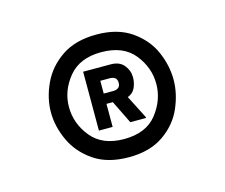

<svg xmlns="http://www.w3.org/2000/svg" viewBox="-51 -764 442 378"><g transform="rotate(-15 170.0 -575.0)"><path d="M45 -575Q45 -604 58.5 -633Q72 -662 100 -681Q128 -700 171 -700Q214 -700 242 -680.5Q270 -661 282.5 -632.5Q295 -604 295 -575Q295 -547 282.5 -518Q270 -489 242 -469.5Q214 -450 171 -450Q128 -450 100 -469Q72 -488 58.5 -517Q45 -546 45 -575ZM260 -576Q260 -609 238 -636.5Q216 -664 171 -664Q127 -664 104.5 -636.5Q82 -609 82 -576Q82 -542 104.5 -514.5Q127 -487 171 -487Q216 -487 238 -515Q260 -543 260 -576ZM127 -636H183Q201 -636 210 -625Q219 -614 219 -600Q219 -589 214.5 -579Q210 -569 199 -565L223 -518V-516H191L168 -563H155V-516H127ZM174 -584Q189 -584 189 -597Q189 -610 174 -610H155V-584Z"/></g></svg>

Font: Be Vietnam ExtraBold
Style: Regular
Weight: 800
Designer: Gabriel Lam
Foundry: TypeRant
Version: Version 4.000